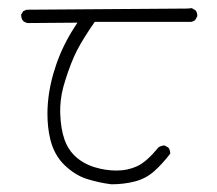

<svg xmlns="http://www.w3.org/2000/svg" viewBox="-20 -471 540 478"><path d="M99.1 -213.4Q98.1 -199.7 98.1 -188Q98.1 -153.8 105 -125Q114.3 -85.9 140.1 -60.5Q167 -34.7 196.5 -25.4Q226.1 -16.1 257.3 -12.2Q288.6 -12.2 315.9 -19.3Q343.3 -26.4 363.8 -44.7Q384.3 -63 403.8 -88.4Q403.8 -88.9 403.8 -88.9Q403.8 -97.2 399.4 -103.5L389.6 -108.9Q380.4 -108.4 374.5 -104Q345.2 -68.4 321.8 -57.4Q298.3 -46.4 270.5 -46.4Q243.2 -46.4 217.3 -54.2Q185.5 -63.5 164.1 -85Q148.4 -101.1 140.6 -123.5Q131.3 -149.9 129.9 -188.5Q129.9 -192.4 129.9 -196.3Q129.9 -200.2 130.1 -206.5Q130.4 -212.9 131.3 -220.9Q132.3 -229 133.8 -237.8Q137.2 -254.9 143.1 -272.9Q157.2 -317.4 172.1 -346.2Q187 -375 215.8 -416.5H454.1Q460 -416.5 465.8 -420.9L471.2 -430.7Q471.2 -431.2 471.2 -431.6Q471.2 -439.9 466.8 -445.3L457.5 -450.7L447.3 -449.7L45.9 -446.8L37.6 -442.9L32.7 -434.6Q32.7 -434.1 32.7 -433.6Q32.7 -424.8 37.6 -418.9Q42.5 -414.6 49.3 -413.6L172.9 -414.6L165.5 -403.3Q136.7 -358.9 119.9 -310.1Q103 -261.2 99.1 -213.4Z"/></svg>

Font: Bakudai
Style: ExtraLight
Weight: 200
Version: Version 1.48